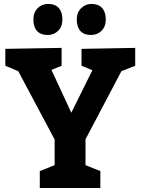

<svg xmlns="http://www.w3.org/2000/svg" viewBox="-20 -946 707 966"><path d="M180.2 -85 254.9 -115.2V-244.1L71.8 -587.9L6.8 -615.2V-700.2L290 -705.1V-615.2L238.8 -594.2L338.9 -378.9L444.8 -592.8L390.1 -615.2V-700.2L660.2 -705.1V-615.2L590.8 -587.9L410.2 -245.1V-115.2L484.9 -85V0H180.2ZM222.2 -926.3Q257.3 -926.3 275.6 -905.8Q293.9 -885.3 293.9 -848.1Q293.9 -812 272.5 -791Q251 -770 220.2 -770Q185.1 -770 166.5 -790Q147.9 -810.1 147.9 -848.1Q147.9 -883.3 169.4 -904.8Q190.9 -926.3 222.2 -926.3ZM439.9 -926.3Q475.1 -926.3 493.7 -905.8Q512.2 -885.3 512.2 -848.1Q512.2 -812 490.7 -791Q469.2 -770 438 -770Q402.8 -770 384.5 -790Q366.2 -810.1 366.2 -848.1Q366.2 -883.3 388.2 -904.8Q410.2 -926.3 439.9 -926.3Z"/></svg>

Font: Kadwa
Style: Bold
Weight: 700
Designer: Sol Matas
Foundry: Sol Matas
Version: Version 1.001;PS 001.000;hotconv 1.0.70;makeotf.lib2.5.58329